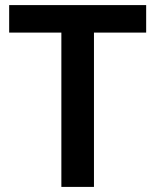

<svg xmlns="http://www.w3.org/2000/svg" viewBox="-20 -734 610 754"><path d="M349 0H221V-606H16V-714H554V-606H349Z"/></svg>

Font: Noto Sans Hebrew SemiBold
Style: Regular
Weight: 600
Designer: Monotype Design Team
Foundry: Monotype Imaging Inc.
Version: Version 2.003